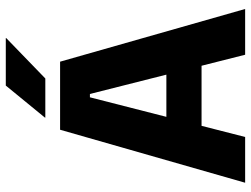

<svg xmlns="http://www.w3.org/2000/svg" viewBox="-122 -744 866 663"><g transform="rotate(-90 311.5 -413.0)"><path d="M169.5 0H11.5L194.5 -639H429.5L611.5 0H453.5L318 -536H306.5ZM455 -150.5H167V-272H455ZM236.5 -691.5 347 -826.5H511V-825L371.5 -690H236.5Z"/></g></svg>

Font: Anek Malayalam
Style: Bold
Weight: 700
Version: Version 1.003